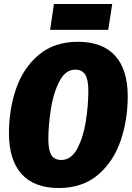

<svg xmlns="http://www.w3.org/2000/svg" viewBox="-20 -925 664 965"><path d="M622 -441Q622 -322 586 -217Q550 -112 472 -46Q394 20 275 20Q152 20 88.5 -50.5Q25 -121 25 -256Q25 -375 61 -479.5Q97 -584 175 -649.5Q253 -715 372 -715Q495 -715 558.5 -645Q622 -575 622 -441ZM223 -224Q223 -169 238.5 -145Q254 -121 288 -121Q338 -121 368.5 -178.5Q399 -236 411.5 -316Q424 -396 424 -470Q424 -526 408 -550.5Q392 -575 358 -575Q309 -575 278.5 -516Q248 -457 235.5 -376Q223 -295 223 -224ZM524 -775H232L251 -905H544Z"/></svg>

Font: Fira Sans Condensed Black
Style: Italic
Weight: 900
Width: 3
Italic angle: -8°
Designer: Carrois Corporate & Edenspiekermann AG
Foundry: Carrois Corporate GbR & Edenspiekermann AG
Version: Version 4.203